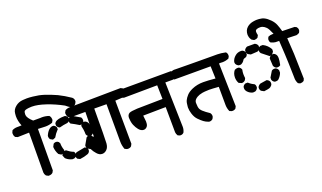

<svg xmlns="http://www.w3.org/2000/svg" viewBox="-89 -1242 2877 1716"><g transform="rotate(-20 1349.5 -384.0)"><path d="M88.9 -563.5Q69.3 -611.3 69.3 -657.2Q69.3 -669.9 71.3 -682.6Q74.2 -718.8 105.5 -744.1Q135.7 -769.5 176.8 -772.5Q190.4 -774.4 214.4 -774.4Q238.3 -774.4 270.5 -771Q302.7 -767.6 326.7 -762.7Q350.6 -757.8 376.5 -749.5Q402.3 -741.2 430.7 -730Q459 -718.8 487.3 -706.1Q543 -678.7 598.6 -640.6Q599.6 -639.6 601.6 -637.7Q615.2 -625 615.2 -606.4Q615.2 -597.7 613.3 -594.7L603.5 -577.1Q588.9 -563.5 568.4 -563.5Q566.4 -563.5 562.5 -563.5L538.1 -578.1Q538.1 -578.1 514.6 -596.7Q439.5 -637.7 362.8 -663.6Q286.1 -689.5 233.4 -689.5Q230.5 -689.5 227.5 -689.5Q173.8 -687.5 161.1 -675.8Q153.3 -667 153.3 -648.4Q153.3 -642.6 153.3 -637.7Q156.2 -608.4 201.2 -568.4H269.5Q277.3 -569.3 284.2 -569.3Q318.4 -569.3 351.6 -557.6Q360.4 -546.9 362.8 -538.1Q365.2 -529.3 365.2 -523.9Q365.2 -518.6 365.2 -513.7L353.5 -492.2Q321.3 -480.5 288.1 -480.5Q276.4 -480.5 263.7 -481.4L215.8 -483.4L213.9 -89.8L203.1 -70.3Q188.5 -57.6 168 -57.6Q166 -57.6 161.1 -57.6L140.6 -68.4Q128.9 -84 127.9 -99.6L129.9 -479.5L21.5 -476.6L-1 -486.3L-2 -488.3Q-11.7 -502 -11.7 -520.5Q-11.7 -528.3 -10.7 -530.3L-2 -549.8L1 -551.8Q22.5 -562.5 47.9 -562.5H65.4Q77.1 -562.5 88.9 -563.5ZM457 -160.2Q461.9 -166 470.7 -169.9Q509.8 -178.7 552.7 -185.5Q561.5 -180.7 567.4 -175.3Q573.2 -169.9 577.1 -160.2V-143.6Q570.3 -125 553.7 -119.1Q520.5 -106.4 478.5 -101.6L455.1 -113.3Q447.3 -125 447.3 -137.7Q447.3 -150.4 457 -160.2ZM353.5 -210Q363.3 -218.8 377 -218.8Q380.9 -218.8 386.7 -217.8Q418 -192.4 445.3 -182.6L448.2 -181.6L450.2 -179.7Q457 -168.9 457 -155.3Q457 -144.5 448.2 -134.8Q442.4 -128.9 432.6 -125L415 -123Q382.8 -129.9 359.4 -149.4L351.6 -157.2L339.8 -186.5ZM562.5 -191.4Q562.5 -195.3 562.5 -200.2Q582 -232.4 598.6 -263.7Q608.4 -272.5 622.1 -272.5Q640.6 -272.5 651.4 -254.9Q652.3 -252 654.3 -248V-228.5Q643.6 -194.3 618.2 -164.1L594.7 -154.3L571.3 -168Q562.5 -177.7 562.5 -191.4ZM350.6 -309.6Q355.5 -303.7 359.4 -294.9V-293Q359.4 -259.8 372.1 -225.6Q364.3 -206.1 347.7 -199.2L334 -196.3L310.5 -210.9Q291 -245.1 289.1 -285.2L302.7 -311.5Q314.5 -319.3 327.1 -319.3Q339.8 -319.3 350.6 -309.6ZM599.6 -294.9Q599.6 -335.9 588.9 -376Q596.7 -393.6 612.3 -401.4L614.3 -402.3H632.8Q644.5 -396.5 649.4 -391.6Q659.2 -381.8 663.1 -369.1L668 -289.1Q664.1 -279.3 660.2 -275.4Q653.3 -268.6 643.6 -264.6H626Q616.2 -269.5 609.9 -275.9Q603.5 -282.2 599.6 -293ZM277.3 -386.7Q277.3 -393.6 278.3 -396.5Q291 -426.8 309.6 -444.8Q328.1 -462.9 348.6 -462.9Q356.4 -462.9 360.8 -460.4Q365.2 -458 371.1 -452.6Q377 -447.3 380.9 -437.5V-418.9Q376 -414.1 373 -411.1Q354.5 -392.6 334 -357.4L309.6 -347.7L285.2 -361.3Q277.3 -374 277.3 -386.7ZM497.1 -455.1Q497.1 -461.9 499 -467.3Q501 -472.7 506.3 -478Q511.7 -483.4 521.5 -487.3H542H544.9L614.3 -447.3Q622.1 -434.6 622.1 -420.9Q622.1 -413.1 620.1 -407.7Q618.2 -402.3 614.3 -398.4Q607.4 -391.6 597.7 -387.7H579.1Q543.9 -410.2 504.9 -429.7Q497.1 -442.4 497.1 -455.1ZM377.9 -454.1V-473.6Q381.8 -482.4 386.7 -487.3Q409.2 -509.8 478.5 -509.8H480.5Q491.2 -505.9 497.1 -500Q502.9 -494.1 506.8 -485.4V-467.8Q502.9 -459 497.1 -453.1Q491.2 -447.3 480.5 -443.4Q442.4 -439.5 404.3 -428.7Q395.5 -432.6 392.1 -435.5Q388.7 -438.5 385.7 -441.9Q382.8 -445.3 377.9 -454.1Z M551.8 -568.4H569.3Q637.7 -568.4 1034.2 -574.2L1054.7 -563.5Q1067.4 -549.8 1067.4 -531.2Q1067.4 -523.4 1066.4 -521.5L1056.6 -501Q1039.1 -490.2 1023.4 -488.3L952.1 -484.4L955.1 -73.2L944.3 -52.7Q935.5 -44.9 927.2 -43Q918.9 -41 914.1 -41Q904.3 -41 902.3 -42L881.8 -51.8Q868.2 -87.9 868.2 -125Q868.2 -132.8 868.2 -139.6L867.2 -481.4L751 -482.4Q750 -186.5 747.1 -153.3Q744.1 -116.2 724.6 -96.7Q705.1 -77.1 680.7 -77.1Q653.3 -77.1 630.9 -103.5Q610.4 -126 597.7 -152.3Q585 -178.7 585 -202.1Q585 -226.6 600.6 -241.2Q616.2 -255.9 634.8 -255.9Q646.5 -255.9 662.1 -248L666 -481.4H526.4L504.9 -492.2Q493.2 -509.8 493.2 -529.3Q493.2 -531.2 493.2 -535.2L504.9 -556.6Q527.3 -568.4 551.8 -568.4Z M1140.6 -273.4Q1141.6 -255.9 1144 -240.7Q1146.5 -225.6 1146.5 -215.3Q1146.5 -205.1 1145.5 -196.3Q1143.6 -175.8 1130.9 -164.1Q1118.2 -152.3 1102.5 -152.3Q1077.1 -152.3 1055.7 -178.7Q1039.1 -199.2 1027.3 -227.1Q1015.6 -254.9 1014.6 -292Q1013.7 -293.9 1013.7 -295.9Q1013.7 -327.1 1035.2 -338.9Q1051.8 -347.7 1111.3 -350.6Q1149.4 -352.5 1353.5 -354.5L1350.6 -485.4L1035.2 -482.4Q1019.5 -485.4 1007.8 -494.1Q997.1 -506.8 997.1 -526.4Q997.1 -528.3 997.1 -532.2L1007.8 -551.8L1028.3 -561.5L1506.8 -562.5L1526.4 -553.7L1528.3 -551.8Q1538.1 -539.1 1538.1 -521.5Q1538.1 -519.5 1538.1 -515.6L1528.3 -496.1Q1513.7 -485.4 1498 -484.4H1427.7L1438.5 -57.6Q1438.5 -31.2 1425.8 -6.8Q1413.1 5.9 1395.5 5.9Q1388.7 5.9 1386.7 4.9L1369.1 -2.9Q1358.4 -20.5 1357.4 -36.1L1355.5 -276.4Z M1892.6 -561.5H1950.2Q1983.4 -561.5 2028.3 -551.8L2030.3 -549.8Q2041 -538.1 2041 -520.5Q2041 -512.7 2040 -509.8L2030.3 -492.2Q2001 -479.5 1970.7 -479.5Q1960.9 -479.5 1951.2 -480.5L1936.5 -479.5L1946.3 -70.3L1936.5 -50.8Q1923.8 -40 1906.2 -40Q1899.4 -40 1896.5 -41L1877.9 -48.8Q1864.3 -80.1 1864.3 -112.3Q1864.3 -119.1 1864.3 -125L1863.3 -284.2Q1798.8 -289.1 1772.5 -289.1Q1746.1 -289.1 1731.4 -287.1Q1716.8 -285.2 1708 -284.2Q1675.8 -278.3 1656.2 -266.6Q1626 -249 1623 -225.6Q1623 -218.8 1623 -211.9Q1623 -176.8 1631.8 -159.2Q1638.7 -146.5 1650.4 -135.7Q1674.8 -113.3 1710.9 -89.8Q1721.7 -77.1 1721.7 -60.5Q1721.7 -52.7 1720.7 -50.8L1711.9 -33.2Q1698.2 -20.5 1681.6 -20.5Q1673.8 -20.5 1670.9 -22.5Q1647.5 -30.3 1628.4 -44.4Q1609.4 -58.6 1585.9 -82.5Q1562.5 -106.4 1550.8 -145.5Q1541 -176.8 1541 -204.1Q1541 -210.9 1542 -216.8Q1543.9 -250 1553.2 -270Q1562.5 -290 1582 -311.5Q1602.5 -334 1638.7 -349.6Q1687.5 -371.1 1746.1 -371.1Q1788.1 -371.1 1861.3 -364.3L1857.4 -481.4H1514.6L1495.1 -491.2Q1483.4 -504.9 1483.4 -523.4Q1483.4 -525.4 1483.4 -529.3L1494.1 -548.8Q1523.4 -564.5 1541 -564.5Q1542 -564.5 1550.3 -564Q1558.6 -563.5 1698.7 -562.5Q1838.9 -561.5 1892.6 -561.5Z M2525.4 -126Q2525.4 -129.9 2525.4 -133.8Q2521.5 -304.7 2518.1 -355.5Q2514.6 -406.2 2510.7 -485.4Q2490.2 -485.4 2477.1 -485.8Q2463.9 -486.3 2434.6 -498L2433.6 -499Q2423.8 -509.8 2423.8 -525.4Q2423.8 -532.2 2424.8 -535.2L2432.6 -552.7L2436.5 -554.7Q2453.1 -562.5 2473.6 -562.5Q2479.5 -562.5 2485.4 -562.5Q2463.9 -614.3 2448.2 -630.9Q2430.7 -648.4 2414.1 -654.3Q2403.3 -658.2 2393.6 -658.2Q2383.8 -658.2 2375 -657.2Q2357.4 -655.3 2348.6 -645.5Q2344.7 -641.6 2344.7 -630.4Q2344.7 -619.1 2349.6 -599.6L2338.9 -579.1Q2326.2 -569.3 2309.6 -569.3Q2306.6 -569.3 2302.7 -569.3L2282.2 -581.1Q2270.5 -596.7 2267.1 -610.4Q2263.7 -624 2263.7 -631.8Q2263.7 -675.8 2293 -701.2Q2317.4 -721.7 2350.6 -727.5Q2373 -731.4 2387.2 -731.4Q2401.4 -731.4 2409.2 -730.5Q2437.5 -728.5 2458 -717.8Q2481.4 -706.1 2507.3 -679.7Q2533.2 -653.3 2544.4 -625.5Q2555.7 -597.7 2566.4 -558.6L2682.6 -555.7L2700.2 -546.9Q2710.9 -534.2 2710.9 -518.6Q2710.9 -510.7 2710 -508.8L2702.1 -492.2Q2688.5 -483.4 2673.8 -480.5L2586.9 -483.4Q2594.7 -370.1 2596.2 -331.5Q2597.7 -293 2602.5 -93.8L2593.8 -74.2L2591.8 -73.2Q2579.1 -64.5 2563.5 -64.5Q2560.5 -64.5 2556.6 -64.5L2539.1 -73.2Q2525.4 -98.6 2525.4 -126ZM2195.3 -149.4Q2195.3 -157.2 2196.3 -160.2Q2205.1 -176.8 2222.7 -184.6Q2252.9 -188.5 2285.2 -194.3Q2305.7 -186.5 2312.5 -168.9L2313.5 -167V-147.5Q2308.6 -135.7 2302.7 -130.9Q2293.9 -121.1 2282.2 -117.2Q2264.6 -112.3 2231.4 -108.4L2206.1 -122.1Q2195.3 -133.8 2195.3 -149.4ZM2093.8 -151.4Q2070.3 -170.9 2070.3 -194.3Q2070.3 -203.1 2071.3 -207Q2078.1 -223.6 2095.7 -230.5L2097.7 -231.4H2119.1Q2137.7 -214.8 2149.9 -208Q2162.1 -201.2 2171.9 -196.3Q2178.7 -188.5 2180.2 -181.6Q2181.6 -174.8 2181.6 -169.9Q2181.6 -162.1 2180.7 -159.2Q2179.7 -156.2 2177.7 -154.3Q2170.9 -140.6 2155.3 -133.8L2133.8 -131.8Q2111.3 -136.7 2093.8 -151.4ZM2325.2 -182.6V-200.2V-203.1L2358.4 -257.8Q2366.2 -263.7 2373 -265.1Q2379.9 -266.6 2384.8 -266.6Q2392.6 -266.6 2395.5 -265.6Q2398.4 -264.6 2400.9 -263.2Q2403.3 -261.7 2405.8 -259.8Q2408.2 -257.8 2410.2 -255.9Q2412.1 -253.9 2414.1 -252Q2418 -247.1 2420.9 -239.3V-215.8Q2410.2 -186.5 2386.7 -164.1Q2377 -155.3 2360.4 -155.3Q2353.5 -155.3 2349.6 -156.2Q2333 -163.1 2326.2 -180.7ZM2027.3 -312.5Q2027.3 -351.6 2049.8 -377.9Q2063.5 -385.7 2078.1 -385.7Q2085 -385.7 2088.9 -384.8Q2105.5 -377.9 2112.3 -360.4L2113.3 -357.4Q2108.4 -335.9 2108.4 -316.9Q2108.4 -297.9 2111.3 -277.3Q2107.4 -267.6 2104.5 -263.7Q2101.6 -259.8 2100.6 -257.8Q2093.8 -251 2083 -247.1L2069.3 -245.1L2042 -256.8L2040 -259.8Q2027.3 -284.2 2027.3 -312.5ZM2405.3 -393.6H2424.8Q2449.2 -382.8 2453.1 -356.4Q2454.1 -349.6 2454.1 -341.8Q2454.1 -321.3 2445.3 -278.3Q2436.5 -271.5 2429.7 -270Q2422.9 -268.6 2418 -268.6Q2410.2 -268.6 2406.2 -269.5Q2389.6 -276.4 2381.8 -295.9Q2380.9 -333 2377.9 -366.2Q2382.8 -377 2388.7 -382.8Q2394.5 -388.7 2405.3 -393.6ZM2318.4 -439.5Q2309.6 -450.2 2309.6 -464.8Q2309.6 -472.7 2310.5 -475.6Q2311.5 -478.5 2313.5 -480.5Q2320.3 -494.1 2336.9 -501H2360.4Q2383.8 -489.3 2399.4 -473.6Q2415 -458 2426.8 -437.5V-417Q2421.9 -406.2 2418 -402.3Q2410.2 -394.5 2400.4 -389.6L2384.8 -386.7ZM2157.2 -517.6Q2168.9 -517.6 2172.4 -515.6Q2175.8 -513.7 2179.7 -511.2Q2183.6 -508.8 2186.5 -505.9Q2192.4 -500 2197.3 -489.3V-469.7Q2193.4 -460.9 2189.5 -457Q2185.5 -453.1 2182.6 -451.2Q2175.8 -447.3 2169.9 -446.3Q2156.2 -443.4 2150.4 -431.6Q2139.6 -413.1 2117.2 -403.3H2097.7Q2078.1 -411.1 2070.3 -429.7L2068.4 -444.3Q2075.2 -475.6 2102.5 -498Q2125 -517.6 2157.2 -517.6ZM2195.3 -501Q2195.3 -508.8 2196.3 -511.7Q2205.1 -528.3 2223.6 -536.1H2295.9Q2315.4 -528.3 2322.3 -510.7L2323.2 -508.8V-489.3Q2315.4 -469.7 2297.9 -462.9L2295.9 -461.9L2231.4 -458L2205.1 -471.7Q2195.3 -485.4 2195.3 -501Z"/></g></svg>

Font: JasonHandwriting2
Style: SemiBold
Weight: 600
Version: Version 1.04.7